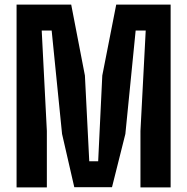

<svg xmlns="http://www.w3.org/2000/svg" viewBox="-20 -820 819 840"><path d="M52.5 0V-800H291.5L351.5 -489.5L370.5 -114.5H409.5L427.5 -489.5L488.5 -800H726.5V0H594.5V-247L617.5 -686.5H573.5L528.5 -234L470 -1H305L251.5 -234L206 -686.5H162.5L185 -247V0Z"/></svg>

Font: Big Shoulders
Style: Bold
Weight: 700
Designer: Patric King
Foundry: XO Type Co
Version: Version 2.002